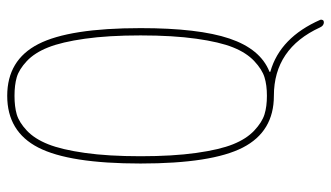

<svg xmlns="http://www.w3.org/2000/svg" viewBox="-216 -564 931 540"><g transform="rotate(-90 250.0 -294.5)"><path d="M302.2 -713.4Q280.3 -719.7 250 -719.7Q219.7 -719.7 197.8 -713.4Q175.8 -707 152.3 -685.1Q128.9 -663.1 113.8 -625Q98.6 -586.9 89.4 -521.5Q80.1 -456.1 80.1 -365.2Q80.1 -274.4 89.4 -208.5Q98.6 -142.6 113.8 -105Q128.9 -67.4 152.3 -45.4Q175.8 -23.4 197.8 -16.6Q219.7 -9.8 250 -9.8Q280.3 -9.8 302.2 -16.6Q324.2 -23.4 347.7 -45.4Q371.1 -67.4 386.2 -105Q401.4 -142.6 410.6 -208.5Q419.9 -274.4 419.9 -365.2Q419.9 -456.1 410.6 -521.5Q401.4 -586.9 386.2 -625Q371.1 -663.1 347.7 -685.1Q324.2 -707 302.2 -713.4ZM250 9.8Q149.4 9.8 104.5 -77.6Q59.6 -165 59.6 -365.2Q59.6 -565.4 104.5 -652.8Q149.4 -740.2 250 -740.2Q350.6 -740.2 395.5 -652.8Q440.4 -565.4 440.4 -365.2Q440.4 -202.1 411.1 -115.2Q381.8 -28.3 318.4 -2.9Q317.4 -2.9 317.4 -1Q317.4 0 318.4 0Q414.1 27.3 463.9 140.6Q464.8 144.5 462.9 147.5Q460.9 150.4 457 150.4Q447.3 150.4 442.4 139.6Q382.8 9.8 250 9.8Z"/></g></svg>

Font: Rounded-X Mgen+ 1mn thin
Style: Regular
Weight: 100
Designer: [Source Han Sans]
Ryoko NISHIZUKA  (kana & ideographs); Paul D. Hunt (Latin, Greek & Cyrillic); Wenlong ZHANG  (bopomofo
Version: Version 1.059.20150602